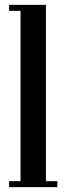

<svg xmlns="http://www.w3.org/2000/svg" viewBox="-20 -770 274 790"><path d="M17.5 0V-24.5H64.5V-725.5H17.5V-750H169V-24.5H216V0Z"/></svg>

Font: Imbue 50pt SemiBold
Style: Regular
Weight: 600
Designer: Tyler Finck
Foundry: Etcetera Type Company
Version: Version 1.102; ttfautohint (v1.8.3)